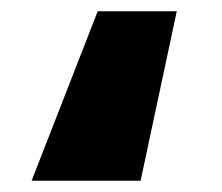

<svg xmlns="http://www.w3.org/2000/svg" viewBox="-20 -210 394 340"><path d="M229 110H36L153 -190H293Z"/></svg>

Font: M PLUS 1p ExtraBold
Style: Regular
Weight: 800
Version: Version 1.062